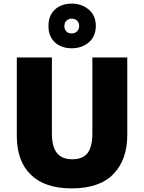

<svg xmlns="http://www.w3.org/2000/svg" viewBox="-20 -1032 797 1062"><path d="M684 -284Q684 -149 607.5 -69.5Q531 10 376 10Q228 10 150.5 -65.5Q73 -141 73 -280V-714H267V-295Q267 -219 295.5 -185Q324 -151 379 -151Q438 -151 464.5 -185.5Q491 -220 491 -296V-714H684ZM377 -765Q319 -765 283.5 -798Q248 -831 248 -888Q248 -946 283.5 -979Q319 -1012 377 -1012Q432 -1012 471 -979Q510 -946 510 -889Q510 -831 471.5 -798Q433 -765 377 -765ZM377 -847Q394 -847 406 -858.5Q418 -870 418 -888Q418 -907 406 -918Q394 -929 377 -929Q360 -929 348 -918Q336 -907 336 -888Q336 -870 346.5 -858.5Q357 -847 377 -847Z"/></svg>

Font: Noto Kufi Arabic Black
Style: Regular
Weight: 900
Designer: Monotype Design Team, David Williams, Khaled Hosny
Foundry: Google LLC
Version: Version 2.109; ttfautohint (v1.8.4.7-5d5b)